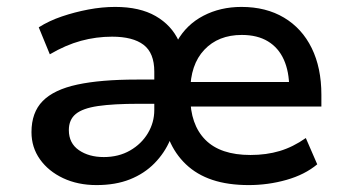

<svg xmlns="http://www.w3.org/2000/svg" viewBox="-20 -526 1008 555"><path d="M259 9Q205 9 162.5 -11Q120 -31 95.5 -65.5Q71 -100 71 -144Q71 -201 103.5 -234Q136 -267 203.5 -281.5Q271 -296 375 -296H448V-226H381Q308 -226 263.5 -219.5Q219 -213 199 -196.5Q179 -180 179 -150Q179 -112 208 -92Q237 -72 280 -72Q323 -72 356 -91Q389 -110 407.5 -141Q426 -172 426 -208V-319Q426 -373 395 -396.5Q364 -420 304 -420Q258 -420 214 -408Q170 -396 124 -369L92 -447Q122 -466 159 -478.5Q196 -491 235.5 -498.5Q275 -506 313 -506Q384 -506 430 -479.5Q476 -453 497 -407H492Q519 -455 568 -480.5Q617 -506 678 -506Q749 -506 801 -475Q853 -444 881 -387Q909 -330 909 -252V-218H513V-289H834L816 -271Q816 -319 800.5 -353.5Q785 -388 754.5 -406.5Q724 -425 679 -425Q611 -425 570.5 -382Q530 -339 530 -262V-247Q530 -166 573.5 -122Q617 -78 704 -78Q750 -78 788.5 -89.5Q827 -101 864 -127L897 -51Q861 -21 808 -6Q755 9 699 9Q639 9 594 -6Q549 -21 517.5 -51Q486 -81 469 -122H472Q456 -84 426.5 -54Q397 -24 355.5 -7.5Q314 9 259 9Z"/></svg>

Font: Nunito Sans 8pt SemiBold
Style: Regular
Weight: 600
Version: Version 3.101;gftools[0.9.27]